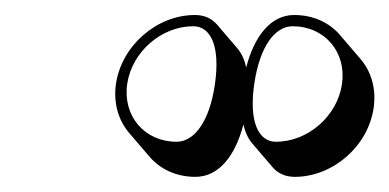

<svg xmlns="http://www.w3.org/2000/svg" viewBox="-20 -811 519 256"><path d="M372.2 -791C340.2 -791 318.6 -761.3 308.3 -721.1C306 -731.2 302.2 -739.8 296.7 -746.3L269.5 -778.1C262.4 -786.3 252.7 -791 239.9 -791C188.9 -791 142 -750 134.6 -699C131 -673.5 137.9 -650.5 152.1 -633.9L179.4 -602C193.6 -585.4 215.1 -575.2 240.6 -575.2C272.7 -575.2 294.3 -604.9 304.5 -645.1C306.8 -635 310.7 -626.4 316.2 -619.9L343.4 -588.1C350.5 -579.9 360.2 -575.2 373 -575.2C424 -575.2 470.9 -616.2 478.2 -667.2C481.9 -692.7 475 -715.7 460.7 -732.3L433.5 -764.1C419.3 -780.8 397.8 -791 372.2 -791ZM237.7 -776C260.9 -776 273.9 -749.6 266.6 -699C259.4 -648.4 238.7 -622 215.5 -622C172.8 -622 143.5 -656.2 149.6 -699C155.8 -741.7 195 -776 237.7 -776ZM370.1 -776C412.8 -776 442.2 -741.7 436 -699C429.8 -656.2 390.6 -622 347.9 -622C324.7 -622 311.7 -648.4 319 -699C326.3 -749.6 346.9 -776 370.1 -776Z"/></svg>

Font: Blink
Style: 3DObl
Weight: 400
Designer: Mew Too
Foundry: Cannot Into Space Fonts
Version: Version 001.000